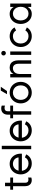

<svg xmlns="http://www.w3.org/2000/svg" viewBox="1896 -2666 784 4616"><g transform="rotate(-90 2288.0 -358.0)"><path d="M34.2 -503.9H327.1V-435.5H34.2ZM120.1 -143.6V-628.9H202.1V-146.5Q202.1 -105.5 220.2 -85.9Q238.3 -66.4 276.4 -66.4Q301.8 -66.4 328.1 -74.2V2.9Q293.9 13.7 264.6 13.7Q220.7 13.7 188 -5.4Q155.3 -24.4 137.7 -60.1Q120.1 -95.7 120.1 -143.6Z M403.3 -252Q403.3 -327.1 436.5 -387.7Q469.7 -448.2 527.3 -482.9Q585 -517.6 656.2 -517.6Q727.5 -517.6 783.2 -482.9Q838.9 -448.2 870.1 -387.7Q901.4 -327.1 901.4 -252Q901.4 -242.2 900.4 -223.6H469.7V-303.7H819.3L811.5 -293Q811.5 -334 791.5 -367.7Q771.5 -401.4 736.3 -420.4Q701.2 -439.5 656.2 -439.5Q607.4 -439.5 568.8 -415.5Q530.3 -391.6 508.8 -349.1Q487.3 -306.6 487.3 -252Q487.3 -197.3 510.7 -154.3Q534.2 -111.3 575.2 -87.9Q616.2 -64.5 668 -64.5Q719.7 -64.5 756.3 -87.4Q793 -110.4 812.5 -151.4L884.8 -120.1Q855.5 -57.6 798.8 -22Q742.2 13.7 666 13.7Q591.8 13.7 531.7 -21Q471.7 -55.7 437.5 -116.7Q403.3 -177.7 403.3 -252Z M1008.8 -707H1090.8V0H1008.8Z M1198.2 -252Q1198.2 -327.1 1231.4 -387.7Q1264.6 -448.2 1322.3 -482.9Q1379.9 -517.6 1451.2 -517.6Q1522.5 -517.6 1578.1 -482.9Q1633.8 -448.2 1665 -387.7Q1696.3 -327.1 1696.3 -252Q1696.3 -242.2 1695.3 -223.6H1264.6V-303.7H1614.3L1606.4 -293Q1606.4 -334 1586.4 -367.7Q1566.4 -401.4 1531.2 -420.4Q1496.1 -439.5 1451.2 -439.5Q1402.3 -439.5 1363.8 -415.5Q1325.2 -391.6 1303.7 -349.1Q1282.2 -306.6 1282.2 -252Q1282.2 -197.3 1305.7 -154.3Q1329.1 -111.3 1370.1 -87.9Q1411.1 -64.5 1462.9 -64.5Q1514.6 -64.5 1551.3 -87.4Q1587.9 -110.4 1607.4 -151.4L1679.7 -120.1Q1650.4 -57.6 1593.8 -22Q1537.1 13.7 1460.9 13.7Q1386.7 13.7 1326.7 -21Q1266.6 -55.7 1232.4 -116.7Q1198.2 -177.7 1198.2 -252Z M1752.9 -503.9H2057.6V-435.5H1752.9ZM2057.6 -708V-630.9Q2027.3 -640.6 1999 -640.6Q1960 -640.6 1940.4 -621.1Q1920.9 -601.6 1920.9 -560.5V0H1838.9V-563.5Q1838.9 -611.3 1856.9 -647Q1875 -682.6 1908.7 -701.7Q1942.4 -720.7 1987.3 -720.7Q2023.4 -720.7 2057.6 -708Z M2110.4 -252Q2110.4 -327.1 2144.5 -387.7Q2178.7 -448.2 2237.8 -482.9Q2296.9 -517.6 2369.1 -517.6Q2442.4 -517.6 2501.5 -482.9Q2560.5 -448.2 2594.2 -387.7Q2627.9 -327.1 2627.9 -252Q2627.9 -177.7 2594.2 -116.7Q2560.5 -55.7 2501.5 -21Q2442.4 13.7 2369.1 13.7Q2296.9 13.7 2237.8 -21Q2178.7 -55.7 2144.5 -116.7Q2110.4 -177.7 2110.4 -252ZM2543.9 -252Q2543.9 -306.6 2522 -349.1Q2500 -391.6 2460 -415.5Q2419.9 -439.5 2369.1 -439.5Q2318.4 -439.5 2278.8 -415.5Q2239.3 -391.6 2216.8 -349.1Q2194.3 -306.6 2194.3 -252Q2194.3 -197.3 2216.8 -154.8Q2239.3 -112.3 2278.8 -88.4Q2318.4 -64.5 2369.1 -64.5Q2419.9 -64.5 2460 -88.4Q2500 -112.3 2522 -154.8Q2543.9 -197.3 2543.9 -252ZM2509.8 -730.5H2418L2331.1 -582H2407.2Z M2735.4 -503.9H2817.4V0H2735.4ZM2954.1 -439.5Q2918 -439.5 2886.7 -421.9Q2855.5 -404.3 2836.4 -368.7Q2817.4 -333 2817.4 -281.2L2805.7 -359.4V-430.7H2833L2805.7 -359.4Q2805.7 -406.2 2826.7 -441.9Q2847.7 -477.5 2885.3 -497.6Q2922.9 -517.6 2971.7 -517.6Q3027.3 -517.6 3066.4 -492.7Q3105.5 -467.8 3125.5 -420.9Q3145.5 -374 3145.5 -308.6V0H3063.5V-296.9Q3063.5 -366.2 3035.2 -402.8Q3006.8 -439.5 2954.1 -439.5Z M3276.4 -503.9H3358.4V0H3276.4ZM3262.7 -664.1Q3262.7 -679.7 3270 -692.4Q3277.3 -705.1 3289.6 -711.9Q3301.8 -718.8 3317.4 -718.8Q3333 -718.8 3345.7 -711.9Q3358.4 -705.1 3365.2 -692.4Q3372.1 -679.7 3372.1 -664.1Q3372.1 -648.4 3365.2 -636.2Q3358.4 -624 3345.7 -616.7Q3333 -609.4 3317.4 -609.4Q3301.8 -609.4 3289.6 -616.7Q3277.3 -624 3270 -636.2Q3262.7 -648.4 3262.7 -664.1Z M3465.8 -252Q3465.8 -327.1 3500 -387.7Q3534.2 -448.2 3593.8 -482.9Q3653.3 -517.6 3726.6 -517.6Q3772.5 -517.6 3813 -503.4Q3853.5 -489.3 3884.8 -463.4Q3916 -437.5 3936.5 -400.4L3864.3 -363.3Q3843.8 -400.4 3808.6 -419.9Q3773.4 -439.5 3726.6 -439.5Q3674.8 -439.5 3634.8 -415.5Q3594.7 -391.6 3572.3 -349.1Q3549.8 -306.6 3549.8 -252Q3549.8 -197.3 3572.3 -154.8Q3594.7 -112.3 3634.8 -88.4Q3674.8 -64.5 3726.6 -64.5Q3773.4 -64.5 3808.6 -84.5Q3843.8 -104.5 3864.3 -140.6L3936.5 -103.5Q3916 -67.4 3884.8 -41Q3853.5 -14.6 3813 -0.5Q3772.5 13.7 3726.6 13.7Q3653.3 13.7 3593.8 -21Q3534.2 -55.7 3500 -116.7Q3465.8 -177.7 3465.8 -252Z M4260.7 13.7Q4192.4 13.7 4137.7 -21Q4083 -55.7 4051.8 -116.7Q4020.5 -177.7 4020.5 -252Q4020.5 -327.1 4051.8 -387.7Q4083 -448.2 4137.7 -482.9Q4192.4 -517.6 4260.7 -517.6Q4324.2 -517.6 4369.6 -486.3Q4415 -455.1 4439 -395.5Q4462.9 -335.9 4462.9 -252L4413.1 -424.8H4474.6V-79.1H4413.1L4462.9 -252Q4462.9 -168 4439 -108.4Q4415 -48.8 4369.6 -17.6Q4324.2 13.7 4260.7 13.7ZM4432.6 -252Q4432.6 -306.6 4411.6 -349.1Q4390.6 -391.6 4353.5 -415.5Q4316.4 -439.5 4268.6 -439.5Q4220.7 -439.5 4183.6 -415.5Q4146.5 -391.6 4125.5 -349.1Q4104.5 -306.6 4104.5 -252Q4104.5 -198.2 4125.5 -155.3Q4146.5 -112.3 4183.6 -88.4Q4220.7 -64.5 4268.6 -64.5Q4316.4 -64.5 4353.5 -88.4Q4390.6 -112.3 4411.6 -154.8Q4432.6 -197.3 4432.6 -252ZM4428.7 0V-101.6L4450.2 -252L4428.7 -385.7V-503.9H4510.7V0Z"/></g></svg>

Font: Wanted Sans Std Variable
Style: Regular
Weight: 400
Designer: Original Design by Kil Hyung-jin and Kang Hanbin, Wanted Lab, Inc;
Foundry: Wanted Lab, Inc.
Version: Version 1.003;Glyphs 3.2 (3227)